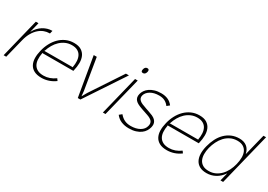

<svg xmlns="http://www.w3.org/2000/svg" viewBox="10 -1756 3740 2677"><g transform="rotate(30 1880.5 -417.5)"><path d="M428 -585H418Q379 -585 337.5 -570Q296 -555 257.5 -521.5Q219 -488 188 -435.5Q157 -383 139 -310L62 0H20L175 -629H218L179 -471H181Q202 -510 230.5 -540.5Q259 -571 292 -591.5Q325 -612 361.5 -623Q398 -634 434 -634H440Z M971 -297 468 -296 472 -291Q461 -234 464.5 -186Q468 -138 488.5 -103.5Q509 -69 546.5 -50Q584 -31 642 -31Q691 -31 738 -47.5Q785 -64 828 -96L851 -64Q801 -27 745.5 -8.5Q690 10 632 10Q559 10 512.5 -14.5Q466 -39 443 -82.5Q420 -126 418.5 -184Q417 -242 434 -310Q450 -378 481.5 -438Q513 -498 558 -543Q603 -588 661 -614Q719 -640 788 -640Q863 -640 907 -611.5Q951 -583 971 -536.5Q991 -490 990 -431Q989 -372 974 -310ZM942 -337 938 -341Q948 -395 945 -441.5Q942 -488 923.5 -523Q905 -558 869 -578Q833 -598 778 -598Q723 -598 676.5 -577.5Q630 -557 593 -522Q556 -487 529 -440.5Q502 -394 485 -341L478 -336Z M1674 -630 1256 0H1214L1107 -630H1156L1239 -126L1246 -50H1249L1292 -126L1625 -630Z M1848 -846Q1884 -846 1874 -801Q1862 -755 1826 -755Q1788 -755 1800 -801Q1805 -824 1818 -835Q1831 -846 1848 -846ZM1660 0H1618L1773 -629H1816Z M2306 -159Q2298 -128 2279.5 -97.5Q2261 -67 2228.5 -43Q2196 -19 2149 -4Q2102 11 2038 11Q1972 11 1917 -11.5Q1862 -34 1825 -83L1866 -116Q1902 -72 1945.5 -51.5Q1989 -31 2046 -31Q2131 -31 2189.5 -64.5Q2248 -98 2262 -157Q2274 -205 2250 -233.5Q2226 -262 2165 -282Q2160 -283 2145.5 -288.5Q2131 -294 2114 -299.5Q2097 -305 2082 -310Q2067 -315 2063 -317Q2025 -330 1996.5 -344.5Q1968 -359 1950.5 -378Q1933 -397 1927.5 -421.5Q1922 -446 1930 -478Q1937 -508 1956.5 -537Q1976 -566 2008.5 -589Q2041 -612 2086.5 -626Q2132 -640 2191 -640Q2317 -640 2380 -554L2339 -521Q2314 -557 2275.5 -577.5Q2237 -598 2181 -598Q2098 -598 2042.5 -564.5Q1987 -531 1974 -480Q1968 -456 1974 -437.5Q1980 -419 1996.5 -404Q2013 -389 2039 -377.5Q2065 -366 2099 -355Q2103 -353 2116.5 -348.5Q2130 -344 2145 -339Q2160 -334 2173 -329Q2186 -324 2191 -322Q2232 -309 2257.5 -292Q2283 -275 2296 -254Q2309 -233 2311 -209.5Q2313 -186 2306 -159Z M2990 -297 2487 -296 2491 -291Q2480 -234 2483.5 -186Q2487 -138 2507.5 -103.5Q2528 -69 2565.5 -50Q2603 -31 2661 -31Q2710 -31 2757 -47.5Q2804 -64 2847 -96L2870 -64Q2820 -27 2764.5 -8.5Q2709 10 2651 10Q2578 10 2531.5 -14.5Q2485 -39 2462 -82.5Q2439 -126 2437.5 -184Q2436 -242 2453 -310Q2469 -378 2500.5 -438Q2532 -498 2577 -543Q2622 -588 2680 -614Q2738 -640 2807 -640Q2882 -640 2926 -611.5Q2970 -583 2990 -536.5Q3010 -490 3009 -431Q3008 -372 2993 -310ZM2961 -337 2957 -341Q2967 -395 2964 -441.5Q2961 -488 2942.5 -523Q2924 -558 2888 -578Q2852 -598 2797 -598Q2742 -598 2695.5 -577.5Q2649 -557 2612 -522Q2575 -487 2548 -440.5Q2521 -394 2504 -341L2497 -336Z M3554 0H3511L3543 -129H3541Q3495 -61 3429.5 -25.5Q3364 10 3290 10Q3223 10 3179 -13.5Q3135 -37 3112 -79.5Q3089 -122 3086.5 -181Q3084 -240 3102 -311Q3120 -383 3151 -443.5Q3182 -504 3226.5 -547.5Q3271 -591 3327 -615Q3383 -639 3451 -639Q3524 -639 3570.5 -603Q3617 -567 3632 -497H3634L3719 -839H3761ZM3593 -311Q3608 -371 3608 -423.5Q3608 -476 3590.5 -514.5Q3573 -553 3536.5 -575.5Q3500 -598 3442 -598Q3381 -598 3332 -574Q3283 -550 3246 -510Q3209 -470 3183.5 -418Q3158 -366 3144 -311Q3130 -255 3130.5 -204.5Q3131 -154 3148.5 -115.5Q3166 -77 3203.5 -54Q3241 -31 3302 -31Q3359 -31 3406 -53Q3453 -75 3490 -113Q3527 -151 3553 -202Q3579 -253 3593 -311Z"/></g></svg>

Font: TypoPRO Sinkin Sans
Style: 200 X Light Italic
Weight: 200
Italic angle: -112°
Designer: Keith Bates
Foundry: K-Type
Version: Sinkin Sans (version 1.0)  by Keith Bates   •   © 2014   www